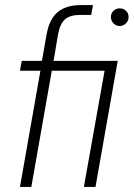

<svg xmlns="http://www.w3.org/2000/svg" viewBox="-20 -740 529 760"><path d="M59 0 140 -460H59L66 -499H146L165 -607Q172 -644 188 -669Q204 -694 232 -707Q260 -720 301 -720H348L341 -681H298Q258 -681 238 -664Q218 -647 210 -605L192 -499H446L358 0H312L394 -460H185L104 0ZM453 -637Q440 -637 429.5 -647.5Q419 -658 419 -672Q419 -688 429.5 -697.5Q440 -707 454 -707Q468 -707 478.5 -697.5Q489 -688 489 -672Q489 -658 478.5 -647.5Q468 -637 453 -637Z"/></svg>

Font: DM Sans 20pt ExtraLight
Style: Italic
Weight: 250
Italic angle: -10°
Version: Version 4.004;gftools[0.9.30]